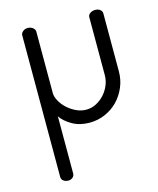

<svg xmlns="http://www.w3.org/2000/svg" viewBox="-107 -549 706 857"><g transform="rotate(-15 245.5 -120.5)"><path d="M261 7Q216 7 182 -12.5Q148 -32 131 -57V207Q131 218 122.5 225Q114 232 103 232Q89 232 80 225Q71 218 71 207V-448Q71 -457 80 -465Q89 -473 103 -473Q117 -473 126.5 -465Q136 -457 136 -448V-163Q136 -147 146.5 -127.5Q157 -108 174.5 -91.5Q192 -75 215 -64Q238 -53 262 -53Q286 -53 307.5 -64Q329 -75 345.5 -93Q362 -111 371.5 -134Q381 -157 381 -181V-448Q381 -459 391 -466Q401 -473 414 -473Q428 -473 437 -466Q446 -459 446 -448V-181Q446 -142 431.5 -108Q417 -74 392.5 -48.5Q368 -23 334 -8Q300 7 261 7Z"/></g></svg>

Font: Dosis
Style: Book
Weight: 400
Designer: EdgarTolentino, PabloImpallari, IginoMarini
Foundry: EdgarTolentino, PabloImpallari, IginoMarini
Version: Version 1.007